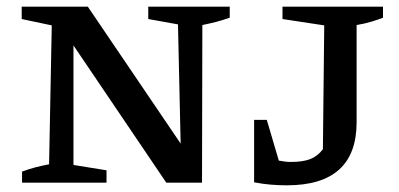

<svg xmlns="http://www.w3.org/2000/svg" viewBox="-20 -547 1194 575"><path d="M424 -527H668V-494Q645 -486 627.5 -481.5Q610 -477 586 -472L585 0H478L200 -411V-53L299 -37V0H46V-33Q67 -41 86.5 -46Q106 -51 127 -55L135 -471L45 -490V-527H243L521 -117L513 -474L424 -490ZM741 -1V-188H779L815 -66Q835 -62 851 -62Q887 -62 909 -70.5Q931 -79 947 -100L951 -471L826 -490V-527H1127V-494Q1112 -488 1092 -482Q1072 -476 1048 -472V-181Q1048 8 839 8Q815 8 791 6Q767 4 741 -1Z"/></svg>

Font: Piazzolla SC Medium
Style: Regular
Weight: 500
Designer: Juan Pablo del Peral
Foundry: Huerta Tipografica
Version: Version 1.330